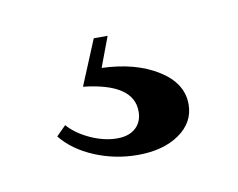

<svg xmlns="http://www.w3.org/2000/svg" viewBox="-34 -41 274 221"><g transform="rotate(-10 103.0 69.5)"><path d="M24.9 103 36.1 91.8Q45.4 102.5 61.5 109.9Q77.6 117.2 92.8 117.2Q106.4 117.2 114.3 110.1Q122.1 103 122.1 90.8Q122.1 58.1 64 51.8L85.9 -1H102.1L88.9 34.2Q128.4 35.6 154.3 51.8Q180.2 67.9 180.2 92.8Q180.2 113.8 161.4 127Q142.6 140.1 112.8 140.1Q86.4 140.1 62.5 130.1Q38.6 120.1 24.9 103Z"/></g></svg>

Font: Moniqa Black Heading
Style: Regular
Weight: 900
Designer: Rajesh Rajput
Foundry: Rajesh Rajput
Version: Version 1.000